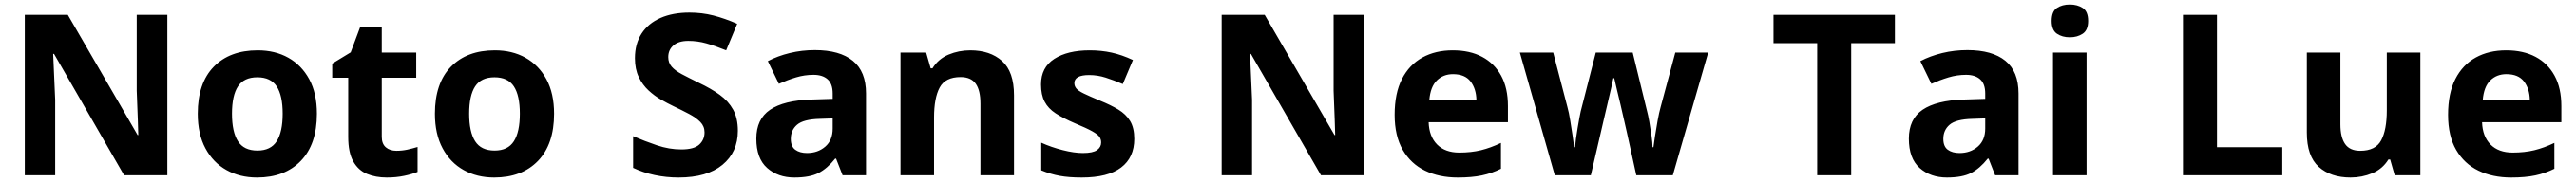

<svg xmlns="http://www.w3.org/2000/svg" viewBox="-20 -780 11435 810"><path d="M723 0H531L220 -540H216Q218 -489 220.5 -438Q223 -387 225 -336V0H90V-714H281L591 -179H594Q593 -212 592 -245Q591 -278 589.5 -310.5Q588 -343 587 -376V-714H723Z M1387 -273.7Q1387 -138 1315.5 -64Q1244 10 1121 10Q1045.1 10 985.8 -23.1Q926.4 -56.2 892.2 -119.8Q858 -183.4 858 -274Q858 -410 929 -483Q1000 -556 1124 -556Q1201.4 -556 1260.2 -523Q1319 -490 1353 -427.3Q1387 -364.5 1387 -273.7ZM1010 -274Q1010 -193 1036.5 -151.5Q1063 -110 1122.9 -110Q1182 -110 1208.5 -151.5Q1235 -193 1235 -274Q1235 -355 1208.5 -395.5Q1182 -436 1122.5 -436Q1063 -436 1036.5 -395.5Q1010 -355 1010 -274Z M1740 -109Q1765 -109 1788 -114Q1811 -119 1834 -126V-15Q1810 -5 1774.5 2.5Q1739 10 1697 10Q1648 10 1609.5 -6Q1571 -22 1548.5 -61.5Q1526 -101 1526 -171V-434H1455V-497L1537 -547L1580 -662H1675V-546H1828V-434H1675V-171Q1675 -140 1693 -124.5Q1711 -109 1740 -109Z M2440 -273.7Q2440 -138 2368.5 -64Q2297 10 2174 10Q2098.1 10 2038.8 -23.1Q1979.4 -56.2 1945.2 -119.8Q1911 -183.4 1911 -274Q1911 -410 1982 -483Q2053 -556 2177 -556Q2254.4 -556 2313.2 -523Q2372 -490 2406 -427.3Q2440 -364.5 2440 -273.7ZM2063 -274Q2063 -193 2089.5 -151.5Q2116 -110 2175.9 -110Q2235 -110 2261.5 -151.5Q2288 -193 2288 -274Q2288 -355 2261.5 -395.5Q2235 -436 2175.5 -436Q2116 -436 2089.5 -395.5Q2063 -355 2063 -274Z M3256 -198Q3256 -103 3187.5 -46.5Q3119 10 2993 10Q2938 10 2886.5 -1Q2835 -12 2791 -33V-174Q2842 -152 2896.5 -133.5Q2951 -115 3005 -115Q3061 -115 3084.5 -136.5Q3108 -158 3108 -191Q3108 -218 3089.5 -237Q3071 -256 3040 -272.5Q3009 -289 2969 -308Q2944 -320 2915 -336.5Q2886 -353 2859.5 -377.5Q2833 -402 2816 -437Q2799 -472 2799 -521Q2799 -585 2828.5 -630.5Q2858 -676 2912.5 -700Q2967 -724 3041 -724Q3097 -724 3147.5 -711Q3198 -698 3253 -674L3204 -556Q3155 -576 3116 -587Q3077 -598 3036 -598Q2993 -598 2970 -578Q2947 -558 2947 -526Q2947 -501 2962 -483.5Q2977 -466 3007 -450Q3037 -434 3082 -412Q3137 -386 3175.5 -358Q3214 -330 3235 -292Q3256 -254 3256 -198Z M3598 -557Q3708 -557 3766.5 -509.5Q3825 -462 3825 -364V0H3721L3692 -74H3688Q3653 -30 3614 -10Q3575 10 3507 10Q3434 10 3386 -32.5Q3338 -75 3338 -163Q3338 -250 3399 -291.5Q3460 -333 3582 -337L3677 -340V-364Q3677 -407 3654.5 -427Q3632 -447 3592 -447Q3552 -447 3514 -435.5Q3476 -424 3438 -407L3389 -508Q3433 -531 3486.5 -544Q3540 -557 3598 -557ZM3619 -251Q3547 -249 3519 -225Q3491 -201 3491 -162Q3491 -128 3511 -113.5Q3531 -99 3563 -99Q3611 -99 3644 -127.5Q3677 -156 3677 -208V-253Z M4288 -556Q4376 -556 4429 -508.5Q4482 -461 4482 -356V0H4333V-319Q4333 -378 4312 -407.5Q4291 -437 4245 -437Q4177 -437 4152 -390.5Q4127 -344 4127 -257V0H3978V-546H4092L4112 -476H4120Q4146 -518 4191.5 -537Q4237 -556 4288 -556Z M5016 -162Q5016 -79 4957.5 -34.5Q4899 10 4783 10Q4726 10 4685 2.5Q4644 -5 4603 -22V-145Q4647 -125 4698 -112Q4749 -99 4788 -99Q4832 -99 4850.5 -112Q4869 -125 4869 -146Q4869 -160 4861.5 -171Q4854 -182 4829 -196Q4804 -210 4751 -232Q4700 -254 4667 -275.5Q4634 -297 4618 -327.5Q4602 -358 4602 -404Q4602 -480 4661 -518Q4720 -556 4818 -556Q4869 -556 4915 -546Q4961 -536 5010 -513L4965 -406Q4925 -423 4889 -434.5Q4853 -446 4816 -446Q4783 -446 4766.5 -437Q4750 -428 4750 -410Q4750 -397 4758.5 -386.5Q4767 -376 4791.5 -364Q4816 -352 4864 -332Q4911 -313 4945 -292.5Q4979 -272 4997.5 -241.5Q5016 -211 5016 -162Z M6037 0H5845L5534 -540H5530Q5532 -489 5534.5 -438Q5537 -387 5539 -336V0H5404V-714H5595L5905 -179H5908Q5907 -212 5906 -245Q5905 -278 5903.5 -310.5Q5902 -343 5901 -376V-714H6037Z M6430 -556Q6506 -556 6560.5 -527Q6615 -498 6645 -443Q6675 -388 6675 -308V-236H6323Q6325 -173 6360.5 -137Q6396 -101 6459 -101Q6512 -101 6555 -111.5Q6598 -122 6644 -144V-29Q6604 -9 6559.5 0.5Q6515 10 6452 10Q6370 10 6307 -20.5Q6244 -51 6208 -113Q6172 -175 6172 -269Q6172 -365 6204.5 -428.5Q6237 -492 6295 -524Q6353 -556 6430 -556ZM6431 -450Q6388 -450 6359.5 -422Q6331 -394 6326 -335H6535Q6534 -385 6509 -417.5Q6484 -450 6431 -450Z M7203 -191Q7199 -208 7191.5 -241.5Q7184 -275 7175 -313.5Q7166 -352 7158 -384.5Q7150 -417 7147 -432H7143Q7140 -417 7132.5 -384.5Q7125 -352 7116 -313.5Q7107 -275 7099 -241Q7091 -207 7087 -189L7043 0H6883L6728 -546H6876L6939 -304Q6946 -279 6951.5 -244Q6957 -209 6962 -176.5Q6967 -144 6969 -125H6973Q6974 -139 6977 -162.5Q6980 -186 6984.5 -211Q6989 -236 6992.5 -256.5Q6996 -277 6998 -284L7065 -546H7229L7293 -284Q7297 -270 7302.5 -239Q7308 -208 7312.5 -176Q7317 -144 7317 -125H7321Q7323 -142 7328 -174.5Q7333 -207 7339.5 -243Q7346 -279 7353 -304L7418 -546H7564L7407 0H7245Z M8199 0H8048V-588H7854V-714H8393V-588H8199Z M8715 -557Q8825 -557 8883.5 -509.5Q8942 -462 8942 -364V0H8838L8809 -74H8805Q8770 -30 8731 -10Q8692 10 8624 10Q8551 10 8503 -32.5Q8455 -75 8455 -163Q8455 -250 8516 -291.5Q8577 -333 8699 -337L8794 -340V-364Q8794 -407 8771.5 -427Q8749 -447 8709 -447Q8669 -447 8631 -435.5Q8593 -424 8555 -407L8506 -508Q8550 -531 8603.5 -544Q8657 -557 8715 -557ZM8736 -251Q8664 -249 8636 -225Q8608 -201 8608 -162Q8608 -128 8628 -113.5Q8648 -99 8680 -99Q8728 -99 8761 -127.5Q8794 -156 8794 -208V-253Z M9244 -546V0H9095V-546ZM9170 -760Q9203 -760 9227 -744.5Q9251 -729 9251 -686.8Q9251 -646 9227 -630Q9203 -614 9170 -614Q9135.7 -614 9112.4 -630Q9089 -646 9089 -686.8Q9089 -729 9112.4 -744.5Q9135.7 -760 9170 -760Z M9672 0V-714H9823V-125H10113V0Z M10726 -546V0H10612L10592 -70H10584Q10558 -28 10512.5 -9Q10467 10 10416 10Q10328 10 10275 -37.5Q10222 -85 10222 -190V-546H10371V-227Q10371 -169 10392 -139Q10413 -109 10459 -109Q10527 -109 10552 -155.5Q10577 -202 10577 -289V-546Z M11107 -556Q11183 -556 11237.5 -527Q11292 -498 11322 -443Q11352 -388 11352 -308V-236H11000Q11002 -173 11037.5 -137Q11073 -101 11136 -101Q11189 -101 11232 -111.5Q11275 -122 11321 -144V-29Q11281 -9 11236.5 0.5Q11192 10 11129 10Q11047 10 10984 -20.5Q10921 -51 10885 -113Q10849 -175 10849 -269Q10849 -365 10881.5 -428.5Q10914 -492 10972 -524Q11030 -556 11107 -556ZM11108 -450Q11065 -450 11036.5 -422Q11008 -394 11003 -335H11212Q11211 -385 11186 -417.5Q11161 -450 11108 -450Z"/></svg>

Font: Noto Sans New Tai Lue
Style: Regular
Weight: 400
Designer: Monotype Design Team
Foundry: Monotype Imaging Inc.
Version: Version 2.003